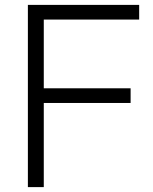

<svg xmlns="http://www.w3.org/2000/svg" viewBox="-20 -765 627 785"><path d="M159 0V-344H514V-404H159V-685H549V-745H94V0Z"/></svg>

Font: Plus Jakarta Sans Light
Style: Regular
Weight: 300
Designer: Gumpita Rahayu
Foundry: Tokotype
Version: Version 2.071;gftools[0.9.30]